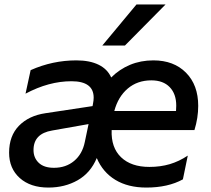

<svg xmlns="http://www.w3.org/2000/svg" viewBox="-20 -832 951 865"><path d="M21 -144Q21 -220 65.5 -265.5Q110 -311 185 -322L397 -354L399 -365Q402 -380 402 -392Q402 -466 302 -466Q200 -466 95 -410L118 -516Q217 -560 324 -560Q384 -560 424 -540.5Q464 -521 481 -483Q518 -520 566 -540Q614 -560 671 -560Q763 -560 818 -504.5Q873 -449 873 -355Q873 -301 856 -246H483Q480 -167 525.5 -123.5Q571 -80 653 -80Q703 -80 745 -92.5Q787 -105 826 -131L804 -24Q737 13 639 13Q557 13 500 -21.5Q443 -56 416 -120Q388 -53 330 -20Q272 13 198 13Q117 13 69 -30Q21 -73 21 -144ZM223 -76Q277 -76 314 -107Q351 -138 362 -192L379 -273L215 -244Q131 -230 131 -156Q131 -121 154.5 -98.5Q178 -76 223 -76ZM773 -332Q774 -340 774 -356Q774 -409 744.5 -439.5Q715 -470 662 -470Q599 -470 555.5 -433Q512 -396 495 -332ZM595 -812H726L543 -627H441Z"/></svg>

Font: Application Medium
Style: Italic
Weight: 500
Italic angle: -12°
Designer: Wei Huang
Foundry: Wei Huang
Version: Version 0.012